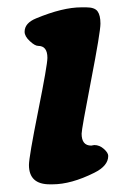

<svg xmlns="http://www.w3.org/2000/svg" viewBox="-20 -489 348 518"><path d="M272 -68.4Q272 -41.5 234.4 -22.9Q171.9 8.3 121.6 8.3H114.3Q58.1 8.3 58.1 -43.9Q58.1 -64.9 83 -189.5Q107.9 -314 107.9 -333Q107.9 -365.2 83 -365.2Q74.2 -365.2 60.3 -378.2Q46.4 -391.1 46.4 -403.3Q46.4 -426.8 77.6 -439.5Q149.4 -469.2 199.2 -469.2H212.9Q235.4 -469.2 243.2 -458.5Q251 -447.8 251 -425.3Q251 -402.8 225.6 -271.5Q200.2 -140.1 200.2 -128.4Q200.2 -96.2 226.1 -96.2L234.4 -97.7Q248.5 -97.7 260.3 -87.2Q272 -76.7 272 -68.4Z"/></svg>

Font: Averia Serif Libre
Style: Bold Italic
Weight: 700
Italic angle: -6.90001°
Version: Version 1.002